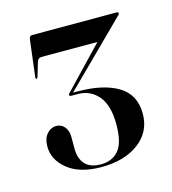

<svg xmlns="http://www.w3.org/2000/svg" viewBox="-64 -754 402 448"><g transform="rotate(-15 137.0 -530.0)"><path d="M106.5 -542.5 104.5 -545.5Q107.5 -545.5 113 -545.5Q118.5 -545.5 120.5 -545.5Q182 -545.5 218 -524Q254 -502.5 254 -456Q254 -412.5 219.5 -386.5Q185 -360.5 129 -360.5Q77 -360.5 48 -383.8Q19 -407 19 -439.5Q19 -458.5 28.5 -469.5Q38 -480.5 51.5 -480.5Q63.5 -480.5 71.2 -471.2Q79 -462 79 -446.5V-419Q79 -394 91.5 -380.5Q104 -367 130 -367Q156.5 -367 172.2 -385.2Q188 -403.5 188 -448Q188 -494 168.8 -516.8Q149.5 -539.5 119 -539.5H103.5Q101.5 -539.5 100.2 -540.5Q99 -541.5 99 -542.5Q99 -544 99.8 -545Q100.5 -546 102 -547.5L197.5 -647.5L199.5 -645H59.5Q52 -645 49 -636.5L38.5 -601Q38 -600.5 37.2 -599.5Q36.5 -598.5 35.5 -598.5Q34.5 -598.5 34 -599.8Q33.5 -601 33.5 -602L44.5 -692Q45 -695.5 46.8 -697.8Q48.5 -700 51.5 -700H256.5Q258 -700 259.2 -699.2Q260.5 -698.5 260.5 -697Q260.5 -696 260 -694.8Q259.5 -693.5 257 -691.5Z"/></g></svg>

Font: Fraunces 120pt
Style: Regular
Weight: 400
Version: Version 1.000;[b76b70a41]